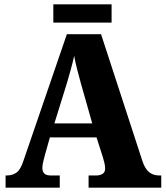

<svg xmlns="http://www.w3.org/2000/svg" viewBox="-20 -873 770 893"><path d="M6 0V-57H13Q38 -57 57 -70.5Q76 -84 90 -128L291 -714H450L643 -122Q655 -87 674 -72Q693 -57 719 -57H730V0H392V-57H429Q444 -57 456.5 -64Q469 -71 469 -90Q469 -103 465 -117.5Q461 -132 459 -140L429 -234H212L190 -156Q187 -144 182 -125Q177 -106 177 -92Q177 -57 214 -57H258V0ZM233 -299H409L356 -486Q348 -516 339.5 -548Q331 -580 325 -613Q318 -581 309 -549Q300 -517 292 -489ZM228 -768V-853H499V-768Z"/></svg>

Font: Noto Serif Armenian SemiCondensed ExtraBold
Style: Regular
Weight: 800
Width: 4
Designer: Monotype Design Team
Foundry: Monotype Imaging Inc.
Version: Version 2.008; ttfautohint (v1.8.4.7-5d5b)